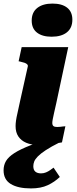

<svg xmlns="http://www.w3.org/2000/svg" viewBox="-47 -804 428 1072"><path d="M272 -42 288 -10Q238 15 208.5 34.5Q179 54 164 69.5Q149 85 144 98Q139 111 139 124Q139 145 150.5 154.5Q162 164 182 164Q197 164 210 158.5Q223 153 233.5 145.5Q244 138 252 132L287 184Q258 212 219.5 230Q181 248 126 248Q54 248 13.5 223.5Q-27 199 -27 147Q-27 118 -13.5 95Q0 72 33.5 50.5Q67 29 125 6.5Q183 -16 272 -42ZM40 -100Q40 -114 42.5 -131.5Q45 -149 51 -174.5Q57 -200 65 -239L108 -432Q110 -439 105 -444.5Q100 -450 90 -453.5Q80 -457 66 -460L57 -462L74 -541H334L267 -227Q260 -196 255 -174Q250 -152 247.5 -138.5Q245 -125 245 -118Q245 -105 251.5 -100Q258 -95 272 -95Q281 -95 289.5 -96Q298 -97 305 -98Q312 -99 318 -99L299 -9Q282 -6 260.5 -2.5Q239 1 214.5 3Q190 5 164 5Q127 5 99 -7Q71 -19 55.5 -42Q40 -65 40 -100ZM130 -689Q130 -735 161 -759.5Q192 -784 246 -784Q299 -784 328 -761Q357 -738 357 -694Q357 -648 326.5 -623.5Q296 -599 241 -599Q189 -599 159.5 -622Q130 -645 130 -689Z"/></svg>

Font: Roboto Serif ExtraBold
Style: Italic
Weight: 800
Italic angle: -10°
Version: Version 1.007